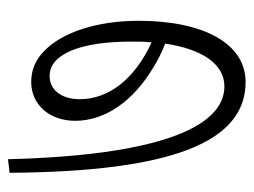

<svg xmlns="http://www.w3.org/2000/svg" viewBox="-97 -574 634 480"><g transform="rotate(-90 220.0 -334.0)"><path d="M255 -37C351 -37 408 -142 408 -304C408 -409 379 -497 331 -542C309 -563 284 -573 255 -573C199 -573 158 -528 158 -463C158 -385 211 -317 286 -271C306 -258 328 -247 351 -238C337 -144 299 -90 244 -90C138 -90 71 -268 62 -631L28 -627C31 -223 104 -37 255 -37ZM212 -452C212 -497 235 -527 270 -527C324 -527 356 -452 356 -323C356 -305 356 -288 354 -272C265 -313 212 -377 212 -452Z"/></g></svg>

Font: Noto Serif Devanagari ExtraCondensed Light
Style: Regular
Weight: 300
Width: 2
Designer: Universal Thirst, Indian Type Foundry and the Monotype Design Team
Foundry: Monotype Imaging Inc.
Version: Version 2.004